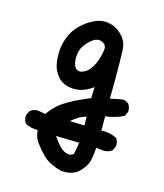

<svg xmlns="http://www.w3.org/2000/svg" viewBox="-102 -614 705 823"><g transform="rotate(15 250.0 -202.5)"><path d="M246 131Q223 125 200.5 114.5Q178 104 158.5 84Q139 64 122 41Q105 18 104 -12Q72 -12 49 -25Q37 -39 39 -62L49 -81Q64 -95 86 -93L117 -87Q141 -122 176 -146.5Q211 -171 290 -204L292 -253Q246 -220 203 -223Q160 -226 137.5 -251Q115 -276 109.5 -306.5Q104 -337 106.5 -369Q109 -401 122 -431.5Q135 -462 160.5 -486.5Q186 -511 217 -525.5Q248 -540 280.5 -534Q313 -528 336.5 -504.5Q360 -481 365 -455Q370 -429 368 -222Q401 -231 429 -233L448 -224Q460 -208 458 -187L448 -167Q411 -149 368 -144V-81Q405 -83 437 -67Q448 -53 446 -31L437 -12Q421 0 401 0L366 -4Q364 23 359 50.5Q354 78 326 106.5Q298 135 246 131ZM280 47Q286 21 290 -6L186 -8Q216 34 231 43.5Q246 53 257.5 54Q269 55 280 47ZM292 -83V-122Q259 -114 227 -85ZM234 -308Q248 -315 261 -334Q274 -353 282 -380Q290 -407 290.5 -424Q291 -441 272.5 -449.5Q254 -458 235 -446Q216 -434 199 -411Q182 -388 182 -354.5Q182 -321 196 -308Q210 -295 234 -308Z"/></g></svg>

Font: Kosefont JP
Style: Regular
Weight: 400
Designer: Nozomi Seto 瀬戸のぞみ
Version: Version 3.00;June 19, 2020